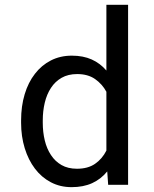

<svg xmlns="http://www.w3.org/2000/svg" viewBox="-20 -770 640 800"><path d="M67.9 -268.6V-258.3Q67.9 -201.7 83 -152.6Q98.1 -103.5 125.5 -67.4Q152.8 -31.2 191.7 -10.7Q230.5 9.8 278.3 9.8Q327.1 9.8 363.8 -6.8Q400.4 -23.4 426.8 -55.7L430.7 0H513.7V-750H423.3V-476.1Q397.5 -506.3 362.1 -522.2Q326.7 -538.1 279.3 -538.1Q231 -538.1 191.9 -518.1Q152.8 -498 125.5 -462.4Q97.7 -426.8 82.8 -377.2Q67.9 -327.6 67.9 -268.6ZM158.2 -258.3V-268.6Q158.2 -307.1 166.5 -342Q174.8 -377 192.4 -403.8Q209.5 -430.2 236.6 -445.8Q263.7 -461.4 301.8 -461.4Q346.2 -461.4 376 -440.7Q405.8 -419.9 423.3 -387.7V-142.6Q405.8 -107.9 376 -87.4Q346.2 -66.9 300.8 -66.9Q263.2 -66.9 236.3 -82.3Q209.5 -97.7 192.4 -124Q174.8 -150.4 166.5 -185.1Q158.2 -219.7 158.2 -258.3Z"/></svg>

Font: RobotoMono Nerd Font
Style: Regular
Weight: 400
Monospace: yes
Designer: Google
Version: Version 3.000;Nerd Fonts 3.2.1